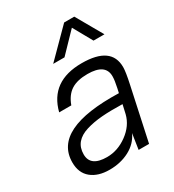

<svg xmlns="http://www.w3.org/2000/svg" viewBox="-185 -865 895 986"><g transform="rotate(-30 262.5 -372.0)"><path d="M322 -532Q497 -532 497 -408Q497 -380 482 -311L415 0H353L367 -92Q344 -41 292 -13.5Q240 14 174 14Q106 14 66 -19Q26 -52 26 -114Q26 -314 411 -303L417 -330Q426 -371 426 -395Q426 -469 320 -469Q259 -469 223 -446Q187 -423 168 -371H96Q137 -532 322 -532ZM97 -121Q97 -49 195 -49Q259 -49 315.5 -90.5Q372 -132 387 -192L399 -245Q329 -247 277.5 -243Q226 -239 183.5 -226Q141 -213 119 -187Q97 -161 97 -121ZM194 -602 349 -758H409L498 -602H433L370 -715L261 -602Z"/></g></svg>

Font: Nacelle Light
Style: Italic
Weight: 300
Italic angle: -12°
Designer: Sora Sagano
Foundry: Sora Sagano
Version: Version 1.000;FEAKit 1.0